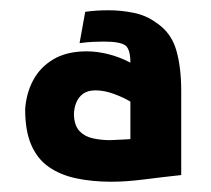

<svg xmlns="http://www.w3.org/2000/svg" viewBox="-20 -733 411 374"><path d="M333 -392Q333 -391 333 -407.5Q333 -424 333 -448.5Q333 -473 333 -498Q333 -523 333 -540Q333 -557 333 -556Q333 -603 323 -636.5Q313 -670 284 -689Q265 -703 240.5 -708Q216 -713 191.5 -713Q167 -713 146 -710L135 -649Q150 -651 161.5 -651.5Q173 -652 182 -652Q213 -652 223.5 -645Q234 -638 234 -611Q213 -622 191 -627.5Q169 -633 149 -633Q110 -633 84 -617.5Q58 -602 44.5 -576.5Q31 -551 29 -520Q29 -478 41 -450.5Q53 -423 75.5 -407.5Q98 -392 129 -385.5Q160 -379 197 -379Q226 -379 261 -383.5Q296 -388 333 -392ZM234 -535V-462Q230 -462 225.5 -461.5Q221 -461 216 -461Q211 -461 205.5 -460.5Q200 -460 194 -460Q177 -460 161 -463.5Q145 -467 135 -477.5Q125 -488 124 -509Q124 -522 128.5 -533Q133 -544 142 -550.5Q151 -557 166 -557Q183 -557 202 -550Q221 -543 234 -535Z"/></svg>

Font: Advent Pro Expanded
Style: Bold
Weight: 700
Width: 7
Designer: VivaRado, Andreas Kalpakidis
Foundry: VivaRado, Andreas Kalpakidis
Version: Version 3.000